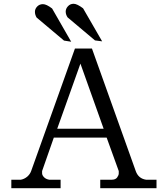

<svg xmlns="http://www.w3.org/2000/svg" viewBox="-20 -997 889 1017"><path d="M420 -953 521 -778 483 -783 338 -905Q328 -920 328 -935.5Q328 -951 340 -964Q352 -977 370 -977Q388 -977 420 -953ZM256 -952 357 -776 319 -782 174 -904Q165 -919 165 -934.5Q165 -950 177 -962.5Q189 -975 207.5 -975Q226 -975 256 -952ZM754 -45H809V0H511V-45H571Q592 -45 600.5 -57Q609 -69 609 -78V-91L545 -268H265L203 -91V-79Q203 -69 213 -58.5Q223 -48 241 -45H301V0H40V-45H90Q108 -48 124 -61Q139 -74 145 -91L377 -740H467L699 -91Q713 -51 754 -45ZM283 -315H529L406 -660Z"/></svg>

Font: Sawarabi Mincho
Style: Regular
Weight: 400
Version: Version 1.00